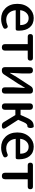

<svg xmlns="http://www.w3.org/2000/svg" viewBox="1371 -1975 617 3399"><g transform="rotate(90 1679.5 -275.5)"><path d="M316 13Q201 13 126 -63Q48 -142 48 -274Q48 -403 125 -486Q198 -564 299 -564Q406 -564 466 -492Q523 -423 523 -303Q523 -288 521 -268Q517 -245 492 -245H339H161Q168 -167 213.5 -122Q259 -77 331 -77Q379 -77 424 -97Q462 -118 483 -80Q501 -45 470 -26Q399 13 316 13ZM160 -324H292H424Q424 -396 392.5 -435Q361 -474 301 -474Q247 -474 209 -435Q168 -394 160 -324Z M819 0Q761 0 761 -57V-458H629Q583 -458 583 -504Q583 -550 629 -550H818H1007Q1053 -550 1053 -504Q1053 -458 1007 -458H876V-57Q876 0 819 0Z M1218 0Q1196 0 1182.5 -13.5Q1169 -27 1169 -49V-495Q1169 -550 1225 -550Q1280 -550 1280 -495V-345Q1280 -296 1271 -174Q1270 -155 1269 -145H1274Q1284 -162 1309.5 -204Q1335 -246 1344 -262L1508 -514Q1531 -550 1574 -550H1587Q1610 -550 1623.5 -536.5Q1637 -523 1637 -500V-275V-55Q1637 0 1582 0Q1526 0 1526 -55V-205Q1526 -253 1535 -374Q1536 -395 1537 -406H1532Q1482 -321 1462 -289L1297 -36Q1274 0 1231 0Z M1867 0Q1810 0 1810 -57V-275V-493Q1810 -550 1867 -550Q1924 -550 1924 -493V-331H2015L2067 -447Q2098 -515 2135 -541Q2168 -564 2221 -564Q2222 -564 2223 -564Q2238 -561 2244 -531Q2248 -507 2244 -485Q2242 -474 2236 -464Q2228 -452 2221 -453Q2220 -453 2219 -453Q2195 -453 2179 -441Q2160 -426 2142 -384L2101 -289L2241 -72Q2288 0 2203 0Q2161 0 2141 -35L2017 -239H1924V-57Q1924 0 1867 0Z M2593 13Q2478 13 2403 -63Q2325 -142 2325 -274Q2325 -403 2402 -486Q2475 -564 2576 -564Q2683 -564 2743 -492Q2800 -423 2800 -303Q2800 -288 2798 -268Q2794 -245 2769 -245H2616H2438Q2445 -167 2490.5 -122Q2536 -77 2608 -77Q2656 -77 2701 -97Q2739 -118 2760 -80Q2778 -45 2747 -26Q2676 13 2593 13ZM2437 -324H2569H2701Q2701 -396 2669.5 -435Q2638 -474 2578 -474Q2524 -474 2486 -435Q2445 -394 2437 -324Z M3096 0Q3038 0 3038 -57V-458H2906Q2860 -458 2860 -504Q2860 -550 2906 -550H3095H3284Q3330 -550 3330 -504Q3330 -458 3284 -458H3153V-57Q3153 0 3096 0Z"/></g></svg>

Font: GenSenRounded JP M
Style: Regular
Weight: 500
Version: Version 1.501;PS 1;hotconv 16.6.51;makeotf.lib2.5.65220